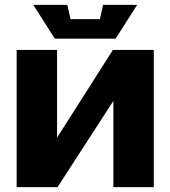

<svg xmlns="http://www.w3.org/2000/svg" viewBox="-20 -764 696 784"><path d="M608 0H443V-352L215 0H48V-560H213V-202L441 -560H608ZM401 -744H540L452 -606H204L116 -744H255L268 -686H388Z"/></svg>

Font: Tektur
Style: Bold
Weight: 700
Designer: Adam Jagosz
Foundry: Adam Jagosz
Version: Version 1.005;gftools[0.9.30]